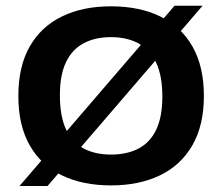

<svg xmlns="http://www.w3.org/2000/svg" viewBox="-20 -624 756 654"><path d="M142 9.5H46.5L574.5 -604.5H670ZM358 7.5Q262 7.5 191.2 -26.5Q120.5 -60.5 81.5 -128.5Q42.5 -196.5 42.5 -297Q42.5 -398 81.5 -466Q120.5 -534 191.5 -568.2Q262.5 -602.5 358 -602.5Q454.5 -602.5 525.5 -568.2Q596.5 -534 635.5 -465.8Q674.5 -397.5 674.5 -297Q674.5 -197 635.2 -129Q596 -61 525 -26.8Q454 7.5 358 7.5ZM358 -97.5Q413 -97.5 452.2 -118.2Q491.5 -139 512.2 -182.5Q533 -226 533 -295Q533 -366 511.8 -410.8Q490.5 -455.5 451.2 -476.5Q412 -497.5 358 -497.5Q304.5 -497.5 265.5 -477Q226.5 -456.5 205.2 -413Q184 -369.5 184 -300Q184 -228 204.8 -183.5Q225.5 -139 264.8 -118.2Q304 -97.5 358 -97.5Z"/></svg>

Font: Encode Sans SC SemiExpanded SemiBold
Style: Regular
Weight: 600
Width: 6
Designer: Multiple Designers
Foundry: Impallari Type
Version: Version 3.002